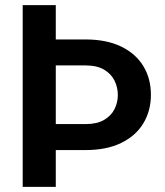

<svg xmlns="http://www.w3.org/2000/svg" viewBox="-20 -731 645 751"><path d="M68.8 -710.9H198.2V-576.7H314Q397 -576.7 454.1 -548.8Q511.2 -521 540.8 -472.2Q570.3 -423.3 570.3 -360.4Q570.3 -297.9 540.8 -248.8Q511.2 -199.7 454.1 -171.9Q397 -144 314 -144H198.2V0H68.8ZM314 -475.1H198.2V-245.6H314Q359.4 -245.6 387.2 -262Q415 -278.3 428 -304.4Q440.9 -330.6 440.9 -359.4Q440.9 -389.2 428 -415.5Q415 -441.9 387.2 -458.5Q359.4 -475.1 314 -475.1Z"/></svg>

Font: Vazirmatn UI FD SemiBold
Style: Regular
Weight: 600
Designer: Saber Rastikerdar
Foundry: Saber Rastikerdar
Version: Version 33.003